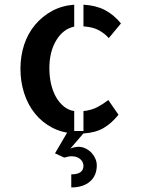

<svg xmlns="http://www.w3.org/2000/svg" viewBox="-20 -573 611 830"><path d="M450.2 -408.2Q435.5 -425.8 409.7 -440.9Q383.8 -456.1 340.8 -459V-552.7Q394.5 -549.8 433.1 -529.8Q471.7 -509.8 502.9 -471.7ZM340.8 -92.8Q376 -96.7 400.9 -109.9Q425.8 -123 448.2 -140.6L492.2 -77.1Q461.9 -39.1 426.8 -19Q391.6 1 340.8 3.9ZM68.4 -275.4Q68.4 -331.1 84.5 -379.9Q100.6 -428.7 131.8 -465.8Q163.1 -502.9 205.6 -525.9Q248 -548.8 300.8 -552.7V-458Q252 -447.3 222.7 -397.9Q193.4 -348.6 193.4 -278.3Q193.4 -242.2 200.7 -210.4Q208 -178.7 221.7 -154.3Q235.4 -129.9 255.4 -113.3Q275.4 -96.7 300.8 -92.8V3.9Q247.1 1 204.1 -22Q161.1 -44.9 130.9 -82.5Q100.6 -120.1 84.5 -169.9Q68.4 -219.7 68.4 -275.4ZM284.2 69.3Q300.8 62.5 318.4 61.5Q335.9 61.5 351.1 69.3Q366.2 77.1 376.5 88.4Q386.7 99.6 392.6 113.8Q398.4 127.9 398.4 141.6Q398.4 186.5 368.7 211.9Q338.9 237.3 288.1 237.3V180.7Q340.8 180.7 340.8 143.6Q340.8 127 326.7 114.7Q312.5 102.5 289.1 102.5Q276.4 102.5 257.8 108.4L217.8 89.8L274.4 -6.8H349.6Z"/></svg>

Font: Allerta
Style: Stencil
Weight: 400
Designer: Matt McInerney
Foundry: Matt McInerney
Version: Version 1.0